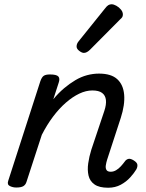

<svg xmlns="http://www.w3.org/2000/svg" viewBox="-20 -864 686 900"><path d="M487 16Q445 16 423 0.5Q401 -15 395 -41Q389 -67 393.5 -98.5Q398 -130 408 -162L469 -344Q479 -374 476.5 -395.5Q474 -417 458.5 -428.5Q443 -440 413 -440Q383 -440 351.5 -425Q320 -410 288.5 -382.5Q257 -355 228.5 -317Q200 -279 176 -232L104 -11Q100 2 89.5 8.5Q79 15 56 15Q40 15 26 8Q12 1 19 -18L169 -483Q176 -503 185.5 -509Q195 -515 214 -515Q245 -515 253.5 -505.5Q262 -496 255 -476L230 -399Q254 -428 280 -450Q306 -472 333 -488Q360 -504 388 -511.5Q416 -519 444 -519Q501 -519 529.5 -493Q558 -467 562 -420Q566 -373 546 -311L482 -115Q478 -102 476 -89Q474 -76 479 -67.5Q484 -59 499 -59Q512 -59 524 -66Q536 -73 546.5 -84.5Q557 -96 565 -107Q571 -116 581 -119Q591 -122 607 -112Q623 -102 624 -91.5Q625 -81 619 -70Q609 -53 590.5 -32.5Q572 -12 546 2Q520 16 487 16ZM373 -616Q364 -616 351.5 -625.5Q339 -635 339 -646Q339 -653 341.5 -659Q344 -665 349 -671L472 -824Q481 -836 488 -840Q495 -844 503 -844Q513 -844 525.5 -837Q538 -830 547 -819Q556 -808 556 -796Q556 -788 552.5 -783Q549 -778 543 -773L402 -631Q387 -616 373 -616Z"/></svg>

Font: Playwrite DK Loopet
Style: Regular
Weight: 400
Designer: Veronika Burian, José Scaglione
Foundry: TypeTogether
Version: Version 1.002